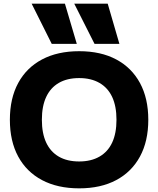

<svg xmlns="http://www.w3.org/2000/svg" viewBox="-20 -1020 865 1050"><path d="M263 -780 153 -1000H335L400 -780ZM497 -780 386 -1000H569L633 -780ZM413 10Q295 10 210 -35Q125 -80 79.5 -164Q34 -248 34 -365Q34 -482 79.5 -566Q125 -650 210 -695Q295 -740 413 -740Q531 -740 615.5 -695Q700 -650 745.5 -566Q791 -482 791 -365Q791 -248 745.5 -164Q700 -80 615.5 -35Q531 10 413 10ZM413 -137Q478 -137 524 -163.5Q570 -190 593.5 -240.5Q617 -291 617 -365Q617 -439 593.5 -489.5Q570 -540 524 -566.5Q478 -593 413 -593Q347 -593 301.5 -566.5Q256 -540 232.5 -489.5Q209 -439 209 -365Q209 -291 232.5 -240.5Q256 -190 301.5 -163.5Q347 -137 413 -137Z"/></svg>

Font: M PLUS 1 ExtraBold
Style: Regular
Weight: 800
Designer: Coji Morishita
Foundry: UNDERFOREST DESIGN
Version: Version 1.001